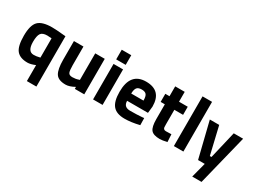

<svg xmlns="http://www.w3.org/2000/svg" viewBox="-54 -1416 3106 2342"><g transform="rotate(30 1499.0 -245.0)"><path d="M239 12Q134 12 86 -45.5Q38 -103 38 -251.5Q38 -400 93.5 -456Q149 -512 286 -512Q347 -512 445 -502L481 -499V210H347V-15Q283 12 239 12ZM286 -396Q219 -396 195.5 -361.5Q172 -327 172 -243Q172 -108 257 -108Q297 -108 334 -118L347 -121V-392Q310 -396 286 -396Z M900 -500H1034V0H901V-28Q829 12 776 12Q672 12 636 -45.5Q600 -103 600 -238V-500H734V-236Q734 -162 746 -135Q758 -108 803 -108Q848 -108 887 -122L900 -126Z M1158 0V-500H1292V0ZM1158 -564V-700H1292V-564Z M1618 -106Q1711 -106 1784 -112L1812 -115L1814 -16Q1699 12 1606 12Q1493 12 1442 -48Q1391 -108 1391 -243Q1391 -512 1612 -512Q1830 -512 1830 -286L1820 -193H1526Q1527 -147 1550.5 -126.5Q1574 -106 1618 -106ZM1698 -295Q1698 -355 1679 -378.5Q1660 -402 1612.5 -402Q1565 -402 1545.5 -377.5Q1526 -353 1525 -295Z M2203 -386H2080V-181Q2080 -151 2081.5 -138.5Q2083 -126 2092.5 -117Q2102 -108 2122 -108L2198 -110L2204 -3Q2137 12 2102 12Q2012 12 1979 -28.5Q1946 -69 1946 -178V-386H1887V-500H1946V-639H2080V-500H2203Z M2296 0V-700H2430V0Z M2514 -500H2646L2737 -114H2760L2851 -500H2983L2807 210H2676L2731 0H2637Z"/></g></svg>

Font: Titillium-CLs Web
Style: CLs-Bold
Weight: 700
Version: Version 1.002;PS 57.000;hotconv 1.0.70;makeotf.lib2.5.55311